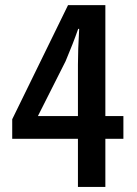

<svg xmlns="http://www.w3.org/2000/svg" viewBox="-20 -739 540 759"><path d="M129.9 -280.3H288.1V-483.4Q288.1 -542 293 -625H289.1Q269.5 -568.4 239.3 -497.1ZM467.8 -280.3V-190.4H396.5V0H288.1V-190.4H28.3V-267.6L249 -718.8H396.5V-280.3Z"/></svg>

Font: Gen Shin Gothic Monospace Medium
Style: Regular
Weight: 500
Designer: [Source Han Sans]
Ryoko NISHIZUKA  (kana & ideographs); Paul D. Hunt (Latin, Greek & Cyrillic); Wenlong ZHANG  (bopomofo
Version: Version 1.002.20150607